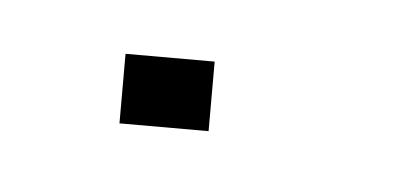

<svg xmlns="http://www.w3.org/2000/svg" viewBox="-23 -382 190 88"><g transform="rotate(5 72.0 -338.0)"><path d="M33 -322V-354H74V-322Z"/></g></svg>

Font: Foldit ExtraLight
Style: Regular
Weight: 250
Version: Version 1.003